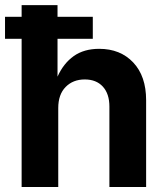

<svg xmlns="http://www.w3.org/2000/svg" viewBox="-24 -748 666 768"><path d="M209 -315.9V0H62.5V-727.5H206.1V-441.4Q230 -494.6 271 -523.7Q312 -552.7 372.6 -552.7Q457.5 -552.7 509 -498Q560.5 -443.4 560.5 -347.2V0H413.6V-321.8Q413.6 -372.6 387.5 -401.4Q361.3 -430.2 314.9 -430.2Q268.1 -430.2 238.5 -400.1Q209 -370.1 209 -315.9ZM-3.9 -592.8V-680.7H347.2V-592.8Z"/></svg>

Font: Inter-Bold
Style: Bold
Weight: 700
Designer: Rasmus Andersson
Foundry: rsms
Version: Version 4.000;git-a52131595